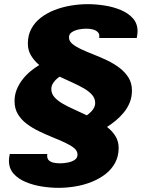

<svg xmlns="http://www.w3.org/2000/svg" viewBox="-20 -720 707 924"><path d="M261 184Q223 184 181.5 177.5Q140 171 104 156Q68 141 45.5 116Q23 91 23 53Q23 45 24 39Q25 33 27 21H208Q207 23 207 25.5Q207 28 207 30Q207 44 215.5 52Q224 60 238.5 63Q253 66 270 66Q288 66 307.5 62Q327 58 340 49Q353 40 353 24Q353 6 336.5 -7.5Q320 -21 293 -33.5Q266 -46 234 -59Q202 -72 169.5 -87.5Q137 -103 110 -123Q83 -143 66.5 -170Q50 -197 50 -233Q50 -263 60.5 -289Q71 -315 88 -337Q105 -359 126 -376.5Q147 -394 169 -407Q145 -427 129.5 -452.5Q114 -478 114 -510Q114 -550 130.5 -581Q147 -612 176 -634.5Q205 -657 242 -671.5Q279 -686 320.5 -693Q362 -700 403 -700Q441 -700 483 -693.5Q525 -687 561 -672Q597 -657 619.5 -632Q642 -607 642 -569Q642 -562 641 -555.5Q640 -549 638 -537H457Q458 -539 458 -542Q458 -545 458 -547Q458 -559 449 -567Q440 -575 426 -578.5Q412 -582 395 -582Q377 -582 358 -578Q339 -574 325.5 -565Q312 -556 312 -540Q312 -522 328.5 -508.5Q345 -495 372 -482.5Q399 -470 431 -457.5Q463 -445 495.5 -429.5Q528 -414 555 -393.5Q582 -373 598.5 -346.5Q615 -320 615 -284Q615 -253 604.5 -227Q594 -201 576.5 -179.5Q559 -158 538 -140.5Q517 -123 495 -109Q520 -90 535.5 -65Q551 -40 551 -8Q551 32 534 63.5Q517 95 488 117.5Q459 140 422 155Q385 170 343.5 177Q302 184 261 184ZM398 -165Q409 -173 418 -182Q427 -191 432.5 -201.5Q438 -212 438 -225Q438 -246 423.5 -263Q409 -280 384 -294.5Q359 -309 329 -322.5Q299 -336 267 -351Q256 -344 247 -334.5Q238 -325 232.5 -314.5Q227 -304 227 -291Q227 -270 241.5 -253Q256 -236 281 -221.5Q306 -207 336.5 -193.5Q367 -180 398 -165Z"/></svg>

Font: Archivo SemiBold Black
Style: Italic
Weight: 900
Italic angle: -10°
Version: Version 2.001